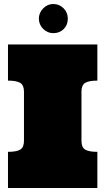

<svg xmlns="http://www.w3.org/2000/svg" viewBox="-20 -942 528 962"><path d="M20 0V-181.2Q63 -181.2 81.5 -192.6Q100.1 -204.1 100.1 -235.8V-482.9Q100.1 -515.1 81.5 -526.6Q63 -538.1 20 -538.1V-719.2H467.8V-538.1Q424.8 -538.1 406.5 -526.6Q388.2 -515.1 388.2 -482.9V-235.8Q388.2 -204.1 406.5 -192.6Q424.8 -181.2 467.8 -181.2V0ZM174.8 -848.6Q174.8 -877.9 196.3 -899.9Q217.8 -921.9 246.6 -921.9Q277.3 -921.9 298.6 -900.4Q319.8 -878.9 319.8 -848.6Q319.8 -816.9 299.3 -796.4Q278.8 -775.9 246.6 -775.9Q217.8 -775.9 196.3 -797.4Q174.8 -818.8 174.8 -848.6Z"/></svg>

Font: Ultra
Style: Regular
Weight: 400
Designer: Astigmatic (AOETI)
Foundry: Astigmatic (AOETI)
Version: Version 1.001